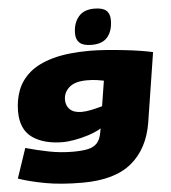

<svg xmlns="http://www.w3.org/2000/svg" viewBox="-73 -866 1019 1145"><g transform="rotate(-5 436.5 -294.0)"><path d="M-8 162 52 -16Q120 3 190 17Q260 31 335 31Q388 31 423 23.5Q458 16 478.5 -6Q499 -28 506 -73L510 -93Q477 -73 433 -59Q389 -45 348 -38Q307 -31 281 -31Q166 -31 97 -79.5Q28 -128 28 -237Q28 -304 50 -362.5Q72 -421 123.5 -465.5Q175 -510 264 -535Q353 -560 488 -560Q528 -560 581.5 -556Q635 -552 690 -546Q745 -540 791 -532.5Q837 -525 861 -519L796 -105Q771 51 669.5 135.5Q568 220 375 220Q246 220 152 202.5Q58 185 -8 162ZM554 -375Q539 -378 513.5 -382Q488 -386 454 -386Q381 -386 347 -355.5Q313 -325 313 -282Q313 -245 336.5 -223Q360 -201 406 -201Q432 -201 463 -207.5Q494 -214 530 -224ZM501 -594Q451 -594 429 -613.5Q407 -633 407 -670Q407 -730 438.5 -769Q470 -808 534 -808Q584 -808 605.5 -789Q627 -770 627 -732Q627 -668 596.5 -631Q566 -594 501 -594Z"/></g></svg>

Font: Georama ExtraExtended Black
Style: Italic
Weight: 900
Width: 8
Italic angle: -9°
Designer: Jean-Baptiste Levee
Foundry: Production Type
Version: Version 1.000